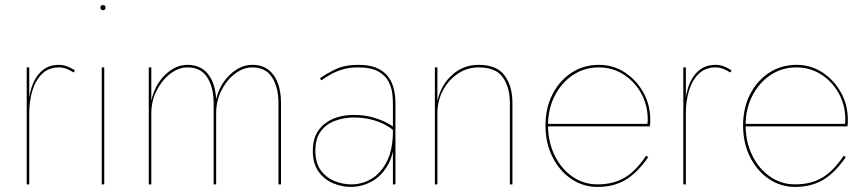

<svg xmlns="http://www.w3.org/2000/svg" viewBox="-20 -725 3399 755"><path d="M95 -460H85V0H95ZM269 -440 275 -448Q262 -457 245.5 -463.5Q229 -470 212 -470Q170 -470 143 -445Q116 -420 103 -377.5Q90 -335 90 -280H95Q95 -328 107.5 -369Q120 -410 146 -435Q172 -460 212 -460Q227 -460 241.5 -454.5Q256 -449 269 -440Z M375 -695Q375 -691 377.5 -688Q380 -685 385 -685Q390 -685 392.5 -688Q395 -691 395 -695Q395 -700 392.5 -702.5Q390 -705 385 -705Q380 -705 377.5 -702.5Q375 -700 375 -695ZM380 -460V0H390V-460Z M1085 -320Q1085 -365 1072.5 -398.5Q1060 -432 1035 -451Q1010 -470 972 -470Q926 -470 885.5 -432.5Q845 -395 830 -335Q827 -396 798.5 -433Q770 -470 717 -470Q670 -470 629.5 -431Q589 -392 575 -329V-460H565V0H575V-280Q575 -328 596 -369Q617 -410 649.5 -435Q682 -460 717 -460Q770 -460 795 -420.5Q820 -381 820 -320V0H830V-280Q830 -328 850.5 -369Q871 -410 904 -435Q937 -460 972 -460Q1025 -460 1050 -420.5Q1075 -381 1075 -320V0H1085Z M1220 -133Q1220 -181 1242 -209.5Q1264 -238 1299 -250.5Q1334 -263 1372 -263Q1416 -263 1456 -250.5Q1496 -238 1528 -212V-225Q1518 -234 1495.5 -245Q1473 -256 1442 -264.5Q1411 -273 1372 -273Q1299 -273 1254.5 -236.5Q1210 -200 1210 -132Q1210 -82 1232.5 -50.5Q1255 -19 1289.5 -4.5Q1324 10 1359 10Q1403 10 1442 -11.5Q1481 -33 1506 -77.5Q1531 -122 1531 -190L1525 -210Q1525 -137 1501.5 -90.5Q1478 -44 1441 -22Q1404 0 1362 0Q1327 0 1294.5 -13.5Q1262 -27 1241 -56Q1220 -85 1220 -133ZM1244 -409Q1260 -421 1280.5 -432.5Q1301 -444 1327.5 -452Q1354 -460 1388 -460Q1439 -460 1467.5 -444Q1496 -428 1508 -404Q1520 -380 1522.5 -357Q1525 -334 1525 -320V0H1535V-320Q1535 -368 1519.5 -401.5Q1504 -435 1472 -452.5Q1440 -470 1390 -470Q1335 -470 1299 -452.5Q1263 -435 1238 -417Z M1985 -320V0H1995V-320Q1995 -387 1964 -428.5Q1933 -470 1862 -470Q1802 -470 1758 -430.5Q1714 -391 1700 -328V-460H1690V0H1700V-280Q1700 -328 1721.5 -369Q1743 -410 1780 -435Q1817 -460 1862 -460Q1930 -460 1957.5 -420.5Q1985 -381 1985 -320Z M2330 10Q2393 10 2439.5 -17.5Q2486 -45 2529 -107L2521 -113Q2481 -53 2436.5 -26.5Q2392 0 2330 0Q2275 0 2231 -30.5Q2187 -61 2161 -114Q2135 -167 2135 -232Q2135 -297 2161.5 -348.5Q2188 -400 2233 -430Q2278 -460 2335 -460Q2388 -460 2431.5 -432.5Q2475 -405 2501 -358.5Q2527 -312 2527 -255Q2527 -246 2526 -240Q2525 -234 2523 -229L2530 -238H2132V-228H2535Q2537 -236 2537 -243Q2537 -250 2537 -254Q2537 -313 2509.5 -362Q2482 -411 2436.5 -440.5Q2391 -470 2335 -470Q2275 -470 2227.5 -439Q2180 -408 2152.5 -354Q2125 -300 2125 -232Q2125 -163 2152 -108.5Q2179 -54 2225.5 -22Q2272 10 2330 10Z M2677 -460H2667V0H2677ZM2851 -440 2857 -448Q2844 -457 2827.5 -463.5Q2811 -470 2794 -470Q2752 -470 2725 -445Q2698 -420 2685 -377.5Q2672 -335 2672 -280H2677Q2677 -328 2689.5 -369Q2702 -410 2728 -435Q2754 -460 2794 -460Q2809 -460 2823.5 -454.5Q2838 -449 2851 -440Z M3107 10Q3170 10 3216.5 -17.5Q3263 -45 3306 -107L3298 -113Q3258 -53 3213.5 -26.5Q3169 0 3107 0Q3052 0 3008 -30.5Q2964 -61 2938 -114Q2912 -167 2912 -232Q2912 -297 2938.5 -348.5Q2965 -400 3010 -430Q3055 -460 3112 -460Q3165 -460 3208.5 -432.5Q3252 -405 3278 -358.5Q3304 -312 3304 -255Q3304 -246 3303 -240Q3302 -234 3300 -229L3307 -238H2909V-228H3312Q3314 -236 3314 -243Q3314 -250 3314 -254Q3314 -313 3286.5 -362Q3259 -411 3213.5 -440.5Q3168 -470 3112 -470Q3052 -470 3004.5 -439Q2957 -408 2929.5 -354Q2902 -300 2902 -232Q2902 -163 2929 -108.5Q2956 -54 3002.5 -22Q3049 10 3107 10Z"/></svg>

Font: Jost Thin
Style: Regular
Weight: 250
Version: Version 3.710